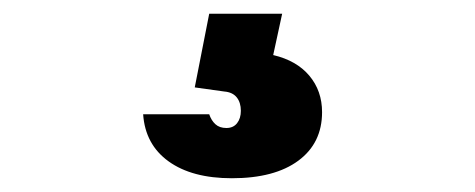

<svg xmlns="http://www.w3.org/2000/svg" viewBox="-20 -40 690 279"><path d="M284 -20H390L377 40Q411 48 429.5 70Q448 92 448 123Q448 168 413.5 193.5Q379 219 317 219Q259 219 225 194.5Q191 170 188 126H284Q287 135 293 140.5Q299 146 309 146Q319 146 324.5 139Q330 132 330 121Q330 109 324 101.5Q318 94 306 93L263 87Z"/></svg>

Font: Martian Mono SemiCondensed
Style: Bold
Weight: 700
Width: 4
Designer: Roman Shamin
Foundry: Evil Martians
Version: Version 1.000